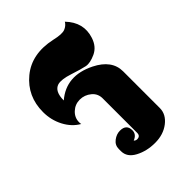

<svg xmlns="http://www.w3.org/2000/svg" viewBox="-155 -560 629 629"><g transform="rotate(-45 160.0 -245.0)"><path d="M170 -220Q170 -222 170 -222Q171 -246 153.5 -260.5Q136 -275 114 -275Q92 -275 76 -260Q60 -245 60 -224Q60 -219 61 -215Q33 -231 16.5 -262.5Q0 -294 0 -331Q0 -404 54 -448.5Q108 -493 191 -475Q225 -467 239 -472.5Q253 -478 260 -490Q303 -445 285 -390Q275 -359 249 -347Q223 -335 205.5 -338.5Q188 -342 153 -353.5Q118 -365 100 -360Q75 -352 75 -310Q137 -363 220 -322Q280 -292 280 -240V-70Q280 -41 253.5 -20.5Q227 0 188.5 0Q150 0 120 -16Q90 -32 90 -60V-70Q90 -88 104.5 -99Q119 -110 135 -110Q165 -110 165 -82Q165 -63 144 -55Q149 -50 155 -50Q170 -50 170 -65Z"/></g></svg>

Font: SOV_ThonBuri
Style: Book
Weight: 400
Version: Version 1.00